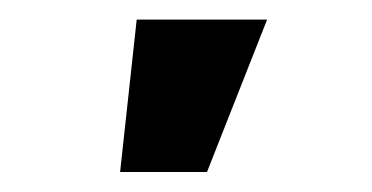

<svg xmlns="http://www.w3.org/2000/svg" viewBox="-20 -775 372 192"><path d="M100.1 -603 116.7 -755.4H247.1L187 -603Z"/></svg>

Font: Inter 20pt
Style: Bold
Weight: 700
Version: Version 4.001;git-66647c0bb